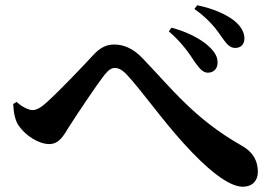

<svg xmlns="http://www.w3.org/2000/svg" viewBox="-20 -750 1040 729"><path d="M720 -514C738 -489 751 -474 769 -474C792 -474 806 -490 806 -511C807 -532 797 -551 775 -572C743 -603 690 -629 631 -645L621 -631C671 -588 700 -545 720 -514ZM822 -609C841 -582 853 -568 873 -568C895 -568 908 -582 908 -604C908 -628 895 -650 870 -671C839 -695 792 -717 729 -730L718 -716C775 -676 803 -637 822 -609ZM30 -355C32 -322 37 -293 51 -273C77 -235 127 -203 167 -203C203 -203 220 -232 241 -267C273 -317 343 -422 377 -466C392 -485 404 -492 416 -492C429 -492 443 -486 462 -466C518 -406 594 -297 678 -205C762 -112 846 -41 902 -41C938 -41 959 -64 959 -97C959 -134 946 -170 896 -198C719 -299 637 -408 522 -528C486 -566 450 -581 413 -581C383 -581 359 -568 334 -541C303 -507 208 -407 158 -362C134 -340 118 -332 103 -332C90 -332 65 -343 43 -363Z"/></svg>

Font: Noto Serif CJK KR
Style: Bold
Weight: 700
Designer: Ryoko NISHIZUKA 西塚涼子 (kana & ideographs); Frank Grießhammer (Latin, Greek & Cyrillic); Wenlong ZHANG 张文龙 (bopomofo); San
Foundry: Adobe
Version: Version 2.001;hotconv 1.1.0;makeotfexe 2.6.0